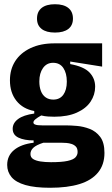

<svg xmlns="http://www.w3.org/2000/svg" viewBox="-20 -732 528 908"><path d="M217 156Q145 156 100 143Q55 130 34.5 105.5Q14 81 14 48Q14 4 47 -23Q80 -50 139 -57V-68Q95 -68 67.5 -81Q40 -94 40 -123Q40 -150 65.5 -169Q91 -188 142 -195V-207Q88 -217 57.5 -255.5Q27 -294 27 -352Q27 -404 52 -443Q77 -482 124.5 -504.5Q172 -527 238 -527H463V-417L312 -441V-429Q377 -417 403.5 -389Q430 -361 430 -322Q430 -284 408.5 -251.5Q387 -219 343.5 -199.5Q300 -180 237 -180Q224 -180 207.5 -181Q191 -182 175 -186Q157 -176 147.5 -168Q138 -160 138 -153Q138 -147 144 -144Q150 -141 159.5 -140Q169 -139 181 -139H294Q314 -139 344 -136.5Q374 -134 404 -122.5Q434 -111 454 -84.5Q474 -58 474 -9Q474 47 443.5 84Q413 121 356 138.5Q299 156 217 156ZM221 35Q272 35 299.5 29Q327 23 337 12Q347 1 347 -13Q347 -30 339 -38.5Q331 -47 319 -51Q307 -55 294 -56Q281 -57 271 -57H185Q151 -46 137.5 -33Q124 -20 124 -4Q124 12 136.5 20Q149 28 171 31.5Q193 35 221 35ZM232 -261Q263 -261 279.5 -284Q296 -307 296 -346Q296 -386 279.5 -410.5Q263 -435 231 -435Q201 -435 183.5 -410.5Q166 -386 166 -347Q166 -321 173.5 -301.5Q181 -282 196 -271.5Q211 -261 232 -261ZM240 -578Q199 -578 177 -595Q155 -612 155 -644Q155 -677 177 -694.5Q199 -712 240 -712Q281 -712 303 -694.5Q325 -677 325 -644Q325 -612 303 -595Q281 -578 240 -578Z"/></svg>

Font: Bricolage Grotesque 72pt SemiCondensed
Style: Bold
Weight: 700
Width: 4
Designer: Mathieu Triay
Foundry: Atelier Triay
Version: Version 1.001;gftools[0.9.33.dev8+g029e19f]